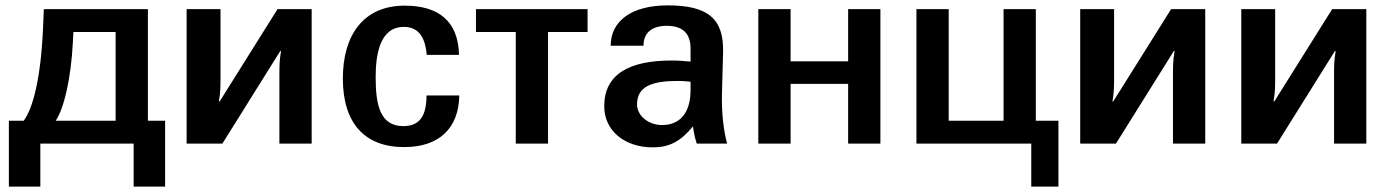

<svg xmlns="http://www.w3.org/2000/svg" viewBox="-20 -534 5168 714"><path d="M187 -85C218 -130 244 -242 251 -377L253 -415H410V-85ZM13 160H130V0H477V160H594V-85H530V-500H143L140 -429C132 -243 102 -129 68 -85H13Z M674 0H807L1022 -344H1025C1019 -308 1019 -289 1019 -253V0H1139V-500H1012L797 -157H794C800 -192 800 -212 800 -247V-500H674Z M1255 -242C1255 -76 1336 13 1483 13C1613 13 1686 -57 1688 -179H1566C1566 -109 1545 -65 1480 -65C1392 -65 1377 -146 1377 -247C1377 -328 1391 -434 1482 -434C1542 -434 1562 -387 1567 -330H1687C1684 -458 1608 -513 1485 -513C1332 -513 1255 -404 1255 -242Z M1898 0H2018V-415H2165V-500H1750V-415H1898Z M2548 -199C2548 -116 2510 -69 2442 -69C2392 -69 2349 -103 2349 -146C2349 -213 2405 -233 2501 -233C2518 -233 2532 -232 2548 -230ZM2227 -139C2227 -49 2301 14 2408 14C2468 14 2510 -7 2557 -64C2560 -42 2563 -25 2571 0H2684C2674 -37 2662 -102 2665 -195L2669 -340C2672 -465 2612 -514 2463 -514C2330 -514 2251 -457 2251 -364H2373C2373 -412 2404 -438 2460 -438C2518 -438 2548 -410 2548 -354V-305C2525 -307 2503 -309 2478 -309C2318 -309 2227 -257 2227 -139Z M2800 0H2920V-222H3134V0H3254V-500H3134V-306H2920V-500H2800Z M3832 -85V-500H3712V-85H3508V-500H3388V0H3815V160H3916V-85Z M3997 0H4130L4345 -344H4348C4342 -308 4342 -289 4342 -253V0H4462V-500H4335L4120 -157H4117C4123 -192 4123 -212 4123 -247V-500H3997Z M4596 0H4729L4944 -344H4947C4941 -308 4941 -289 4941 -253V0H5061V-500H4934L4719 -157H4716C4722 -192 4722 -212 4722 -247V-500H4596Z"/></svg>

Font: Perun SemiBold
Style: Regular
Weight: 600
Foundry: Copyright (c) Stefan Peev, Context Ltd, 2016
Version: Version 1.089